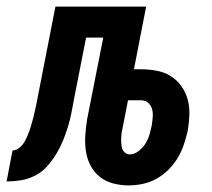

<svg xmlns="http://www.w3.org/2000/svg" viewBox="-72 -550 642 582"><path d="M318 12Q294 12 271 6Q248 0 230.5 -14Q213 -28 202.5 -48Q192 -68 188.5 -91Q185 -114 186.5 -138.5Q188 -163 192 -188L241 -436H189L153 -253Q149 -232 145 -210.5Q141 -189 134.5 -167.5Q128 -146 119.5 -125Q111 -104 99 -84Q87 -64 71 -46Q55 -28 34 -17.5Q13 -7 -8.5 -3.5Q-30 0 -52 0L-34 -94Q-22 -94 -11.5 -103.5Q-1 -113 4.5 -124Q10 -135 14.5 -146.5Q19 -158 22.5 -170Q26 -182 29 -193.5Q32 -205 34.5 -217Q37 -229 39.5 -240.5Q42 -252 44 -264L96 -530H371L334 -340H356Q380 -340 403.5 -335.5Q427 -331 446 -319Q465 -307 478 -288.5Q491 -270 497 -248Q503 -226 502 -201.5Q501 -177 497 -153Q492 -132 485 -111Q478 -90 466.5 -71Q455 -52 438.5 -35.5Q422 -19 402 -8Q382 3 360.5 7.5Q339 12 318 12ZM321 -82Q335 -82 348 -92Q361 -102 369 -115Q377 -128 381 -142Q385 -156 388 -170Q390 -183 391 -195.5Q392 -208 389 -219Q386 -230 377.5 -238Q369 -246 356 -246H316L301 -169Q299 -161 297.5 -152Q296 -143 295.5 -134.5Q295 -126 295.5 -117.5Q296 -109 298 -101Q300 -93 306.5 -87.5Q313 -82 321 -82Z"/></svg>

Font: Lode
Style: Bold Italic
Weight: 700
Italic angle: -11°
Monospace: yes
Designer: Belleve Invis
Foundry: Belleve Invis
Version: Version 29.2.0; ttfautohint (v1.8.3)